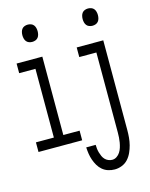

<svg xmlns="http://www.w3.org/2000/svg" viewBox="-137 -818 873 1117"><g transform="rotate(-15 300.0 -259.5)"><path d="M141 -628Q131 -628 121.5 -631.5Q112 -635 106 -642.5Q100 -650 97.5 -660Q95 -670 95 -680Q95 -690 97.5 -700Q100 -710 106 -717.5Q112 -725 121.5 -728.5Q131 -732 141 -732Q151 -732 160.5 -728.5Q170 -725 176 -717.5Q182 -710 184.5 -700Q187 -690 187 -680Q187 -670 184.5 -660Q182 -650 176 -642.5Q170 -635 160.5 -631.5Q151 -628 141 -628ZM10 0V-58H118V-472H20V-530H175V-58H273V0ZM504 -628Q494 -628 484.5 -631.5Q475 -635 469 -642.5Q463 -650 460.5 -660Q458 -670 458 -680Q458 -690 460.5 -700Q463 -710 469 -717.5Q475 -725 484.5 -728.5Q494 -732 504 -732Q514 -732 523.5 -728.5Q533 -725 539 -717.5Q545 -710 547.5 -700Q550 -690 550 -680Q550 -670 547.5 -660Q545 -650 539 -642.5Q533 -635 523.5 -631.5Q514 -628 504 -628ZM413 213Q393 213 374 207Q355 201 340 188.5Q325 176 315 159Q305 142 298.5 123.5Q292 105 289 85.5Q286 66 285 46H342Q342 58 343.5 70Q345 82 348.5 94Q352 106 357 117Q362 128 370 136.5Q378 145 389.5 150Q401 155 413 155Q428 155 440.5 146.5Q453 138 461 125.5Q469 113 473.5 98.5Q478 84 480.5 69.5Q483 55 484 40Q485 25 485 10V-472H382V-530H542V10Q542 33 540 55.5Q538 78 532.5 99.5Q527 121 517.5 142Q508 163 493 179.5Q478 196 456.5 204.5Q435 213 413 213Z"/></g></svg>

Font: Iosevka Slab Light Extended
Style: Regular
Weight: 300
Width: 7
Monospace: yes
Designer: Belleve Invis
Foundry: Belleve Invis
Version: Version 11.1.0; ttfautohint (v1.8.3)